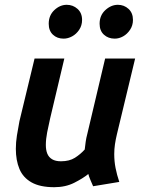

<svg xmlns="http://www.w3.org/2000/svg" viewBox="-20 -768 600 800"><path d="M206 12Q147 12 111.5 -8Q76 -28 61 -64Q46 -100 46 -148Q46 -175 50.5 -203.5Q55 -232 61 -263L124 -524H248L189 -275Q182 -245 176.5 -216.5Q171 -188 171 -164Q171 -143 177 -128Q183 -113 197 -104.5Q211 -96 234 -96Q269 -96 292 -110.5Q315 -125 333 -145Q335 -162 337 -177Q339 -192 344 -211L418 -524H543L467 -208Q462 -187 459 -167Q456 -147 456 -126Q456 -96 461.5 -68Q467 -40 477 -10L368 8Q364 -1 357 -17.5Q350 -34 348 -43Q326 -25 289.5 -6.5Q253 12 206 12ZM245 -607Q218 -607 200.5 -623.5Q183 -640 183 -669Q183 -704 206.5 -726Q230 -748 258 -748Q284 -748 303 -731Q322 -714 322 -685Q322 -662 310 -644Q298 -626 280.5 -616.5Q263 -607 245 -607ZM458 -607Q431 -607 413 -623.5Q395 -640 395 -669Q395 -704 419 -726Q443 -748 471 -748Q497 -748 515.5 -731Q534 -714 534 -685Q534 -662 522 -644Q510 -626 493 -616.5Q476 -607 458 -607Z"/></svg>

Font: Ubuntu Sans Mono SemiBold
Style: Italic
Weight: 600
Italic angle: -13.5°
Monospace: yes
Designer: Dalton Maag Ltd
Foundry: Dalton Maag Ltd
Version: Version 1.006